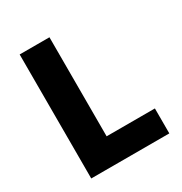

<svg xmlns="http://www.w3.org/2000/svg" viewBox="-174 -872 945 999"><g transform="rotate(-30 299.0 -372.5)"><path d="M86 0H555V-150H265V-745H86Z"/></g></svg>

Font: Noto Sans JP Black
Style: Regular
Weight: 900
Designer: Ryoko NISHIZUKA 西塚涼子 (kana, bopomofo & ideographs); Paul D. Hunt (Latin, Greek & Cyrillic); Sandoll Communications 산돌커뮤니
Foundry: Adobe
Version: Version 2.002;hotconv 1.0.116;makeotfexe 2.5.65601